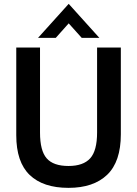

<svg xmlns="http://www.w3.org/2000/svg" viewBox="-20 -938 696 974"><path d="M327.5 15Q198.5 15 130.5 -50.5Q62.5 -116 62.5 -252V-697H183V-265.5Q183 -173.5 216.8 -134.8Q250.5 -96 327.5 -96Q402.5 -96 437.5 -134.8Q472.5 -173.5 472.5 -265.5V-697H593V-257Q593 -118 523.8 -51.5Q454.5 15 327.5 15ZM484 -746H394.5L328.5 -819.5L263 -746H173L328.5 -918.5Z"/></svg>

Font: Acari Sans Neue
Style: Bold
Weight: 700
Designer: Alfredo Marco Pradil (font), Cristiano Sobral (main changes)
Foundry: Hanken Design Co. (font), Cristiano Sobral (main changes)
Version: Version 2.459;March 19, 2022;FontCreator 14.0.0.2808 64-bit;